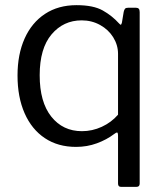

<svg xmlns="http://www.w3.org/2000/svg" viewBox="-20 -560 639 745"><path d="M507 -530Q515 -530 518.5 -526Q522 -522 522 -513V152Q522 165 510 165H449Q438 165 438 152V-32Q438 -46 434 -46Q431 -46 423 -40Q394 -18 356 -4Q318 10 275 10Q205 10 154 -24Q103 -58 75.5 -120.5Q48 -183 48 -267Q48 -349 75.5 -410.5Q103 -472 154.5 -506Q206 -540 277 -540Q342 -540 378.5 -519.5Q415 -499 442 -469Q447 -464 448 -464Q451 -464 453 -472L460 -514Q462 -523 465.5 -526.5Q469 -530 478 -530ZM438 -351Q438 -385 419.5 -415Q401 -445 368.5 -463Q336 -481 297 -481Q226 -481 180 -426.5Q134 -372 134 -268Q134 -164 179 -107.5Q224 -51 298 -51Q338 -51 375 -68Q412 -85 438 -115Z"/></svg>

Font: Libre Franklin
Style: Regular
Weight: 400
Designer: Pablo Impallari, Rodrigo Fuenzalida
Foundry: Impallari Type
Version: Version 1.002; ttfautohint (v1.5)